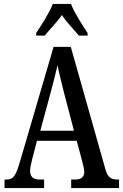

<svg xmlns="http://www.w3.org/2000/svg" viewBox="-20 -951 622 971"><path d="M163 -784V-771H206C232 -803 268 -838 293 -875C317 -838 354 -801 379 -771H423V-784C398 -822 356 -886 339 -931H247C230 -886 188 -822 163 -784ZM3 0H203V-43H179C145 -43 132 -61 132 -87C132 -105 140 -131 143 -147L167 -239H368L395 -138C400 -120 406 -95 406 -81C406 -57 391 -43 361 -43H340V0H582V-43H574C541 -43 525 -55 514 -92L338 -714H251L77 -120C58 -57 43 -43 14 -43H3ZM184 -290 238 -490C251 -538 263 -585 271 -622C278 -584 290 -538 304 -481L354 -290Z"/></svg>

Font: Noto Serif Sinhala ExtraCondensed Medium
Style: Regular
Weight: 500
Width: 2
Designer: Jelle Bosma - Monotype Design Team
Foundry: Monotype Imaging Inc.
Version: Version 2.007